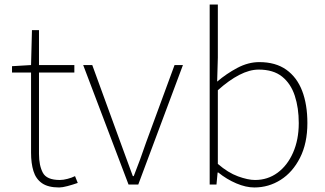

<svg xmlns="http://www.w3.org/2000/svg" viewBox="-20 -814 1433 847"><path d="M241 13Q192 13 165 -6Q138 -25 127.5 -59.5Q117 -94 117 -140V-494H33V-522L117 -527L121 -681H152V-527H308V-494H152V-135Q152 -84 169 -52Q186 -20 244 -20Q259 -20 278 -25Q297 -30 311 -37L323 -7Q300 1 277.5 7Q255 13 241 13Z M547 0 347 -527H387L511 -187Q525 -149 539 -110.5Q553 -72 566 -37H570Q584 -72 598 -110.5Q612 -149 625 -187L750 -527H787L590 0Z M1102 13Q1065 13 1022.5 -5Q980 -23 943 -53H940L935 0H905V-794H941V-560L938 -454Q979 -489 1027 -514.5Q1075 -540 1124 -540Q1196 -540 1243 -506.5Q1290 -473 1313 -413Q1336 -353 1336 -271Q1336 -182 1303.5 -118Q1271 -54 1218 -20.5Q1165 13 1102 13ZM1105 -20Q1161 -20 1204.5 -52Q1248 -84 1273 -141Q1298 -198 1298 -271Q1298 -338 1280.5 -391.5Q1263 -445 1224.5 -476Q1186 -507 1121 -507Q1081 -507 1035.5 -483.5Q990 -460 941 -416V-91Q986 -52 1030 -36Q1074 -20 1105 -20Z"/></svg>

Font: Noto Sans KR Thin Thin
Style: Regular
Weight: 250
Version: Version 2.004-H2;hotconv 1.0.118;makeotfexe 2.5.65603